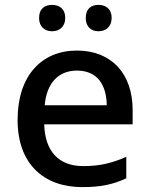

<svg xmlns="http://www.w3.org/2000/svg" viewBox="-20 -756 612 786"><path d="M140 -682C140 -646 164 -628 193 -628C222 -628 247 -646 247 -682C247 -721 222 -736 193 -736C164 -736 140 -721 140 -682ZM331 -682C331 -646 354 -628 383 -628C412 -628 437 -646 437 -682C437 -721 412 -736 383 -736C354 -736 331 -721 331 -682ZM295 -549C150 -549 52 -446 52 -265C52 -84 160 10 317 10C393 10 443 -1 497 -26V-114C440 -89 390 -76 321 -76C221 -76 164 -136 161 -247H523V-305C523 -455 436 -549 295 -549ZM295 -467C378 -467 416 -409 417 -325H163C171 -416 219 -467 295 -467Z"/></svg>

Font: Noto Sans Devanagari UI Medium
Style: Regular
Weight: 500
Designer: Jelle Bosma - Monotype Design Team
Foundry: Monotype Imaging Inc.
Version: Version 2.004